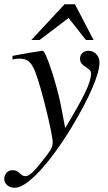

<svg xmlns="http://www.w3.org/2000/svg" viewBox="-44 -681 508 907"><path d="M398 -492 310 -661H261L104 -492H143L280 -596L362 -492ZM243 -186C226 -275 173 -441 158 -441H154C100 -433 67 -427 47 -423C37 -421 26 -419 15 -417V-400C26 -403 35 -404 46 -404C86 -404 104 -389 123 -340C150 -272 205 -48 205 -8C205 3 201 15 195 27C187 40 142 99 124 118C101 143 89 151 76 151C50 151 50 123 15 123C-7 123 -24 141 -24 163C-24 189 -3 206 27 206C84 206 191 91 295 -81C378 -219 426 -329 426 -386C426 -416 404 -441 374 -441C351 -441 334 -426 334 -404C334 -388 340 -378 360 -365C379 -353 386 -347 386 -333C386 -289 349 -217 264 -76Z"/></svg>

Font: STIXGeneral
Style: Italic
Weight: 400
Italic angle: -16.33°
Designer: MicroPress Inc., with final additions and corrections provided by Coen Hoffman, Elsevier (retired)
Version: Version 1.1.0